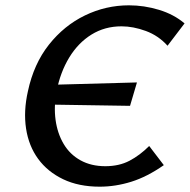

<svg xmlns="http://www.w3.org/2000/svg" viewBox="-20 -690 714 722"><path d="M355 12Q276 12 217.5 -16Q159 -44 123.5 -92.5Q88 -141 78 -206.5Q68 -272 85 -347Q107 -450 164 -522Q221 -594 299.5 -632Q378 -670 465 -670Q522 -670 578 -653Q634 -636 674 -602L610 -518Q576 -556 528.5 -573.5Q481 -591 437 -591Q374 -591 324 -560Q274 -529 240.5 -474Q207 -419 193 -348Q182 -290 189 -239Q196 -188 219.5 -148.5Q243 -109 283 -87Q323 -65 376 -65Q428 -65 467 -85.5Q506 -106 541 -141L596 -69Q533 -25 473.5 -6.5Q414 12 355 12ZM469 -292 146 -297 167 -371 495 -380Z"/></svg>

Font: Ysabeau SemiBold
Style: Italic
Weight: 600
Italic angle: -12°
Designer: Christian Thalmann (Catharsis Fonts)
Version: Version 2.002